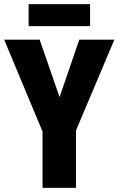

<svg xmlns="http://www.w3.org/2000/svg" viewBox="-20 -905 571 925"><path d="M267 -437 362 -714H531L346 -276V0H185V-271L0 -714H171ZM414 -885V-779H118V-885Z"/></svg>

Font: Noto Sans Display Condensed ExtraBold
Style: Regular
Weight: 800
Width: 3
Designer: Monotype Design Team
Foundry: Monotype Imaging Inc.
Version: Version 2.003